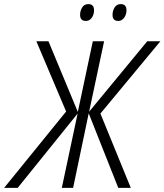

<svg xmlns="http://www.w3.org/2000/svg" viewBox="-75 -915 801 935"><path d="M383 -865Q383 -895 355 -895Q335 -895 325 -878.5Q315 -862 315 -843Q315 -813 343 -813Q361 -813 372 -828.5Q383 -844 383 -865ZM541 -865Q541 -895 513 -895Q493 -895 483 -878.5Q473 -862 473 -843Q473 -813 501 -813Q518 -813 529.5 -828.5Q541 -844 541 -865ZM11 0 303 -362 226 0H281L357 -363L501 0H562L414 -362L706 -714H642L359 -371L432 -714H377L304 -370L161 -714H102L247 -372L-55 0Z"/></svg>

Font: Noto Sans UI SemiCondensed Light
Style: Italic
Weight: 300
Width: 4
Designer: Monotype Design Team
Foundry: Monotype Imaging Inc.
Version: 1.001